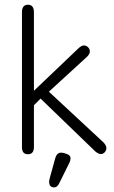

<svg xmlns="http://www.w3.org/2000/svg" viewBox="-20 -648 483 815"><path d="M274.4 43 234.4 124Q224.6 147.5 210 147.5Q188.5 147.5 188.5 123Q188.5 119.1 191.4 107.4L214.8 22.5Q221.7 0 239.3 0Q250 0 264.6 5.9Q279.3 11.7 279.3 22.9Q279.3 34.2 274.4 43ZM420.9 -42Q431.6 -29.3 431.6 -19.5Q431.6 -9.8 424.8 -2Q418 5.9 407.7 5.9Q397.5 5.9 383.8 -5.9L152.3 -229.5L124 -201.2V-24.4Q124 6.8 98.6 6.8Q73.2 6.8 73.2 -23.4V-595.7Q73.2 -627.9 98.6 -627.9Q124 -627.9 124 -595.7V-262.7L313.5 -443.4Q326.2 -455.1 335.9 -455.1Q345.7 -455.1 353.5 -447.8Q361.3 -440.4 361.3 -429.7Q361.3 -418.9 349.6 -407.2L187.5 -258.8Z"/></svg>

Font: Jura
Style: Book
Weight: 400
Version: Version 2.5